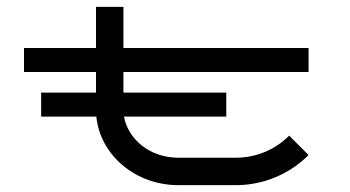

<svg xmlns="http://www.w3.org/2000/svg" viewBox="-20 -540 1020 560"><path d="M50 -400V-330H260V-270H100V-200H261C272 -87.9 374.8 0 500 0H667.8C750.7 0 825.7 -33.5 880 -87.8L823.4 -144.4C783.5 -104.4 728.8 -80 667.8 -80H500C414.7 -80 352.6 -136.4 341.7 -200H640V-270H340V-330H880V-400H340V-520H260V-400Z"/></svg>

Font: KetosagCBd
Style: Regular
Weight: 500
Designer: gluk
Foundry: gluk
Version: Version 00.0024